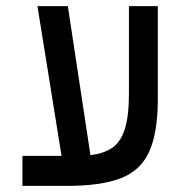

<svg xmlns="http://www.w3.org/2000/svg" viewBox="-20 -606 626 626"><path d="M53.2 0V-97.7H180.7L102.1 -585.9H201.2L274.9 -100.1Q316.9 -105 344.7 -123.3Q372.6 -141.6 386.5 -183.8Q400.4 -226.1 400.4 -301.8V-585.9H494.6V-284.2Q494.6 -173.3 466.3 -111.3Q438 -49.3 373.3 -24.7Q308.6 0 200.2 0Z"/></svg>

Font: Cascadia Mono PL
Style: Regular
Weight: 400
Monospace: yes
Designer: Aaron Bell
Foundry: Saja Typeworks
Version: Version 2404.023; ttfautohint (v1.8.4)